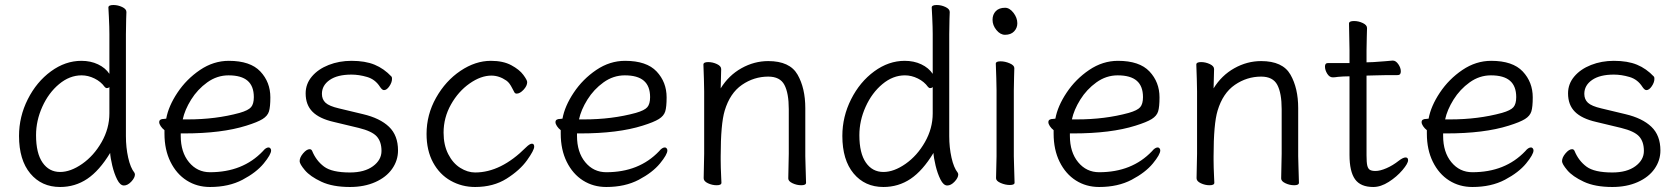

<svg xmlns="http://www.w3.org/2000/svg" viewBox="-20 -729 6711 767"><path d="M415 -661Q413 -691 413 -699Q413 -709 433 -709Q451 -709 468 -701Q485 -693 485 -681Q485 -665 484 -653L483 -592V-185Q483 -140 492 -99.5Q501 -59 517 -39Q519 -35 519 -32Q519 -19 504.5 -3.5Q490 12 475 12Q460 12 448 -12Q436 -36 428.5 -67.5Q421 -99 420 -118Q377 -47 328.5 -14.5Q280 18 220 18Q146 18 101 -36Q56 -90 56 -186Q56 -263 91 -332.5Q126 -402 183.5 -444Q241 -486 305 -486Q342 -486 371.5 -472Q401 -458 417 -434V-593Q417 -619 415 -661ZM407 -377Q402 -377 398 -382Q383 -403 357.5 -415.5Q332 -428 306 -428Q258 -428 216 -393Q174 -358 149 -302.5Q124 -247 124 -189Q124 -117 150 -79.5Q176 -42 220 -42Q262 -42 308.5 -74.5Q355 -107 386 -161.5Q417 -216 417 -276V-381Q413 -377 407 -377Z M819 -41Q950 -41 1030 -125Q1042 -140 1053 -140Q1057 -140 1060 -136.5Q1063 -133 1063 -128Q1063 -112 1033.5 -76Q1004 -40 949 -11Q894 18 819 18Q767 18 726 -8Q685 -34 661 -82.5Q637 -131 637 -195V-209Q628 -216 622 -225Q616 -234 616 -241Q616 -254 635 -254L644 -255Q653 -305 689 -359Q725 -413 779 -449.5Q833 -486 894 -486Q980 -486 1020 -443.5Q1060 -401 1060 -340Q1060 -302 1054.5 -284Q1049 -266 1029 -253.5Q1009 -241 964 -227Q866 -196 715 -196H702V-186Q702 -121 735 -81Q768 -41 819 -41ZM937 -278Q972 -288 983 -301Q994 -314 994 -341Q994 -385 969 -406.5Q944 -428 893 -428Q847 -428 808 -400Q769 -372 743.5 -331Q718 -290 710 -252H730Q842 -252 937 -278Z M1201 -356Q1201 -394 1226 -423.5Q1251 -453 1293 -469.5Q1335 -486 1384 -486Q1439 -486 1476.5 -470.5Q1514 -455 1544 -423Q1546 -421 1546 -414Q1546 -400 1535.5 -384.5Q1525 -369 1514 -369Q1510 -369 1506 -372.5Q1502 -376 1498 -382Q1479 -412 1446.5 -421.5Q1414 -431 1384 -431Q1328 -431 1297 -409.5Q1266 -388 1266 -354Q1266 -332 1280.5 -318.5Q1295 -305 1334 -296L1430 -273Q1498 -257 1534 -222.5Q1570 -188 1570 -128Q1570 -88 1546.5 -54.5Q1523 -21 1479 -1.5Q1435 18 1378 18Q1309 18 1264 -3Q1219 -24 1198 -49Q1177 -74 1177 -85Q1177 -100 1191 -116.5Q1205 -133 1217 -133Q1224 -133 1227 -126Q1243 -87 1274.5 -63.5Q1306 -40 1378 -40Q1436 -40 1470 -65Q1504 -90 1504 -126Q1504 -163 1485 -184Q1466 -205 1413 -218L1313 -242Q1256 -255 1228.5 -282.5Q1201 -310 1201 -356Z M1878 18Q1825 18 1780.5 -7Q1736 -32 1710 -80Q1684 -128 1684 -194Q1684 -271 1722 -338.5Q1760 -406 1819.5 -446Q1879 -486 1941 -486Q1990 -486 2022.5 -468.5Q2055 -451 2070.5 -430Q2086 -409 2086 -401Q2086 -386 2071.5 -370.5Q2057 -355 2044 -355Q2038 -355 2035 -360Q2032 -365 2026.5 -376Q2021 -387 2015.5 -394.5Q2010 -402 2003 -407Q1974 -427 1943 -427Q1901 -427 1856 -395.5Q1811 -364 1781.5 -311.5Q1752 -259 1752 -199Q1752 -150 1770.5 -113.5Q1789 -77 1818.5 -58.5Q1848 -40 1878 -40Q1981 -40 2081 -140Q2096 -155 2105 -155Q2114 -155 2114 -143Q2114 -129 2085.5 -89Q2057 -49 2004 -15.5Q1951 18 1878 18Z M2402 -41Q2533 -41 2613 -125Q2625 -140 2636 -140Q2640 -140 2643 -136.5Q2646 -133 2646 -128Q2646 -112 2616.5 -76Q2587 -40 2532 -11Q2477 18 2402 18Q2350 18 2309 -8Q2268 -34 2244 -82.5Q2220 -131 2220 -195V-209Q2211 -216 2205 -225Q2199 -234 2199 -241Q2199 -254 2218 -254L2227 -255Q2236 -305 2272 -359Q2308 -413 2362 -449.5Q2416 -486 2477 -486Q2563 -486 2603 -443.5Q2643 -401 2643 -340Q2643 -302 2637.5 -284Q2632 -266 2612 -253.5Q2592 -241 2547 -227Q2449 -196 2298 -196H2285V-186Q2285 -121 2318 -81Q2351 -41 2402 -41ZM2520 -278Q2555 -288 2566 -301Q2577 -314 2577 -341Q2577 -385 2552 -406.5Q2527 -428 2476 -428Q2430 -428 2391 -400Q2352 -372 2326.5 -331Q2301 -290 2293 -252H2313Q2425 -252 2520 -278Z M3131 -115V-293Q3131 -357 3113.5 -390Q3096 -423 3049 -423Q2992 -423 2944 -390Q2896 -357 2875 -287Q2859 -234 2859 -105V-89Q2859 -63 2861 -21L2862 1Q2862 11 2843 11Q2825 11 2808 3Q2791 -5 2791 -17L2793 -115V-364L2792 -413L2790 -471Q2790 -481 2809 -481Q2827 -481 2844 -473Q2861 -465 2861 -453L2859 -376Q2891 -428 2942 -456.5Q2993 -485 3049 -485Q3135 -485 3166 -431Q3197 -377 3197 -297V-105L3198 -67L3200 1Q3200 11 3181 11Q3163 11 3146 3Q3129 -5 3129 -16V-17Z M3704 -661Q3702 -691 3702 -699Q3702 -709 3722 -709Q3740 -709 3757 -701Q3774 -693 3774 -681Q3774 -665 3773 -653L3772 -592V-185Q3772 -140 3781 -99.5Q3790 -59 3806 -39Q3808 -35 3808 -32Q3808 -19 3793.5 -3.5Q3779 12 3764 12Q3749 12 3737 -12Q3725 -36 3717.5 -67.5Q3710 -99 3709 -118Q3666 -47 3617.5 -14.5Q3569 18 3509 18Q3435 18 3390 -36Q3345 -90 3345 -186Q3345 -263 3380 -332.5Q3415 -402 3472.5 -444Q3530 -486 3594 -486Q3631 -486 3660.5 -472Q3690 -458 3706 -434V-593Q3706 -619 3704 -661ZM3696 -377Q3691 -377 3687 -382Q3672 -403 3646.5 -415.5Q3621 -428 3595 -428Q3547 -428 3505 -393Q3463 -358 3438 -302.5Q3413 -247 3413 -189Q3413 -117 3439 -79.5Q3465 -42 3509 -42Q3551 -42 3597.5 -74.5Q3644 -107 3675 -161.5Q3706 -216 3706 -276V-381Q3702 -377 3696 -377Z M3995 -590Q3976 -590 3960.5 -609Q3945 -628 3945 -650Q3945 -671 3958 -684.5Q3971 -698 3995 -698Q4013 -698 4028.5 -678Q4044 -658 4044 -636Q4044 -617 4031 -603.5Q4018 -590 3995 -590ZM3960 -417 3958 -475Q3958 -484 3977 -484Q3995 -484 4013.5 -476Q4032 -468 4032 -457Q4032 -436 4031 -421L4030 -368V-105L4031 -67L4033 1Q4033 10 4014 10Q3996 10 3977.5 2Q3959 -6 3959 -17L3961 -105V-368Z M4371 -41Q4502 -41 4582 -125Q4594 -140 4605 -140Q4609 -140 4612 -136.5Q4615 -133 4615 -128Q4615 -112 4585.5 -76Q4556 -40 4501 -11Q4446 18 4371 18Q4319 18 4278 -8Q4237 -34 4213 -82.5Q4189 -131 4189 -195V-209Q4180 -216 4174 -225Q4168 -234 4168 -241Q4168 -254 4187 -254L4196 -255Q4205 -305 4241 -359Q4277 -413 4331 -449.5Q4385 -486 4446 -486Q4532 -486 4572 -443.5Q4612 -401 4612 -340Q4612 -302 4606.5 -284Q4601 -266 4581 -253.5Q4561 -241 4516 -227Q4418 -196 4267 -196H4254V-186Q4254 -121 4287 -81Q4320 -41 4371 -41ZM4489 -278Q4524 -288 4535 -301Q4546 -314 4546 -341Q4546 -385 4521 -406.5Q4496 -428 4445 -428Q4399 -428 4360 -400Q4321 -372 4295.5 -331Q4270 -290 4262 -252H4282Q4394 -252 4489 -278Z M5100 -115V-293Q5100 -357 5082.5 -390Q5065 -423 5018 -423Q4961 -423 4913 -390Q4865 -357 4844 -287Q4828 -234 4828 -105V-89Q4828 -63 4830 -21L4831 1Q4831 11 4812 11Q4794 11 4777 3Q4760 -5 4760 -17L4762 -115V-364L4761 -413L4759 -471Q4759 -481 4778 -481Q4796 -481 4813 -473Q4830 -465 4830 -453L4828 -376Q4860 -428 4911 -456.5Q4962 -485 5018 -485Q5104 -485 5135 -431Q5166 -377 5166 -297V-105L5167 -67L5169 1Q5169 11 5150 11Q5132 11 5115 3Q5098 -5 5098 -16V-17Z M5325 -422Q5313 -420 5305 -420H5304Q5291 -420 5282 -434.5Q5273 -449 5273 -463Q5273 -477 5284 -477H5371V-528L5369 -635Q5369 -645 5389 -645Q5407 -645 5424 -637Q5441 -629 5441 -617Q5441 -596 5440 -581L5439 -528V-480L5467 -481Q5495 -483 5514.5 -484.5Q5534 -486 5543 -487H5544Q5556 -487 5566 -472.5Q5576 -458 5576 -444Q5576 -429 5564 -429Q5504 -429 5478 -428L5439 -427V-108Q5439 -80 5442 -67.5Q5445 -55 5452.5 -50.5Q5460 -46 5475 -46Q5493 -46 5518.5 -57Q5544 -68 5568 -87Q5585 -100 5595 -100Q5605 -100 5605 -89Q5605 -76 5582.5 -49.5Q5560 -23 5528 -2.5Q5496 18 5466 18Q5415 18 5393 -13Q5371 -44 5371 -110V-424H5366Q5347 -424 5325 -422Z M5862 -41Q5993 -41 6073 -125Q6085 -140 6096 -140Q6100 -140 6103 -136.5Q6106 -133 6106 -128Q6106 -112 6076.5 -76Q6047 -40 5992 -11Q5937 18 5862 18Q5810 18 5769 -8Q5728 -34 5704 -82.5Q5680 -131 5680 -195V-209Q5671 -216 5665 -225Q5659 -234 5659 -241Q5659 -254 5678 -254L5687 -255Q5696 -305 5732 -359Q5768 -413 5822 -449.5Q5876 -486 5937 -486Q6023 -486 6063 -443.5Q6103 -401 6103 -340Q6103 -302 6097.5 -284Q6092 -266 6072 -253.5Q6052 -241 6007 -227Q5909 -196 5758 -196H5745V-186Q5745 -121 5778 -81Q5811 -41 5862 -41ZM5980 -278Q6015 -288 6026 -301Q6037 -314 6037 -341Q6037 -385 6012 -406.5Q5987 -428 5936 -428Q5890 -428 5851 -400Q5812 -372 5786.5 -331Q5761 -290 5753 -252H5773Q5885 -252 5980 -278Z M6244 -356Q6244 -394 6269 -423.5Q6294 -453 6336 -469.5Q6378 -486 6427 -486Q6482 -486 6519.5 -470.5Q6557 -455 6587 -423Q6589 -421 6589 -414Q6589 -400 6578.5 -384.5Q6568 -369 6557 -369Q6553 -369 6549 -372.5Q6545 -376 6541 -382Q6522 -412 6489.5 -421.5Q6457 -431 6427 -431Q6371 -431 6340 -409.5Q6309 -388 6309 -354Q6309 -332 6323.5 -318.5Q6338 -305 6377 -296L6473 -273Q6541 -257 6577 -222.5Q6613 -188 6613 -128Q6613 -88 6589.5 -54.5Q6566 -21 6522 -1.5Q6478 18 6421 18Q6352 18 6307 -3Q6262 -24 6241 -49Q6220 -74 6220 -85Q6220 -100 6234 -116.5Q6248 -133 6260 -133Q6267 -133 6270 -126Q6286 -87 6317.5 -63.5Q6349 -40 6421 -40Q6479 -40 6513 -65Q6547 -90 6547 -126Q6547 -163 6528 -184Q6509 -205 6456 -218L6356 -242Q6299 -255 6271.5 -282.5Q6244 -310 6244 -356Z"/></svg>

Font: Fusion Kai T
Style: Regular
Weight: 400
Designer: Fontworks Inc.
Version: Version 24.134;May 13, 2024